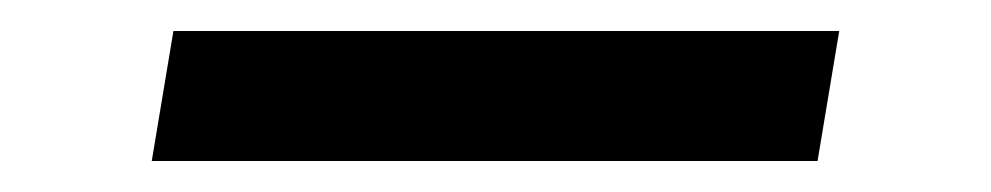

<svg xmlns="http://www.w3.org/2000/svg" viewBox="-20 -402 640 124"><path d="M508 -298H78L92 -382H522Z"/></svg>

Font: Iosevka Curly MdExObl
Style: Regular
Weight: 500
Width: 7
Italic angle: -9°
Monospace: yes
Designer: Belleve Invis
Foundry: Belleve Invis
Version: Version 11.1.0; ttfautohint (v1.8.3)